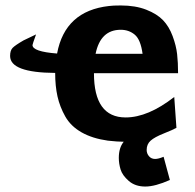

<svg xmlns="http://www.w3.org/2000/svg" viewBox="-20 -508 714 703"><path d="M66 -360Q74 -364 89 -371Q104 -378 112 -382Q99 -346 99 -343Q99 -319 189 -312Q218 -468 379 -486Q393 -488 422 -488Q476 -488 515.5 -472.5Q555 -457 577 -434Q599 -411 612 -376Q625 -341 628.5 -310Q632 -279 632 -240H324Q324 -78 440 -78Q522 -78 618 -153L626 -40Q614 -33 580 -19.5Q546 -6 531.5 7Q517 20 517 41Q517 54 525.5 64Q534 74 548 74Q560 74 579 66L602 151Q548 175 512 175Q475 175 451.5 154.5Q428 134 421.5 112.5Q415 91 415 70Q415 33 433 11Q411 11 375 7Q318 -1 278.5 -23.5Q239 -46 219 -81.5Q199 -117 190.5 -155Q182 -193 182 -241Q17 -242 17 -303Q17 -323 26 -332.5Q35 -342 66 -360ZM330 -311H502Q495 -363 473.5 -381Q452 -399 422 -399Q348 -399 330 -311Z"/></svg>

Font: Coval
Style: Black
Weight: 1000
Foundry: Context Ltd
Version: Version 001.000